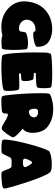

<svg xmlns="http://www.w3.org/2000/svg" viewBox="993 -1798 805 2831"><g transform="rotate(90 1395.5 -382.5)"><path d="M435.5 -502.9Q391.1 -505.4 356.9 -493.7Q309.6 -476.6 288.1 -439Q266.6 -401.4 271.5 -362.5Q276.4 -323.7 307.6 -293.2Q338.9 -262.7 397.5 -259.8Q439.9 -259.3 444.8 -286.9Q449.7 -314.5 453.6 -342.3Q451.7 -360.8 489.7 -374Q527.8 -387.2 575 -391.6Q622.1 -396 662.8 -389.9Q703.6 -383.8 706.5 -364.3Q711.4 -327.6 714.1 -271.2Q716.8 -214.8 716.3 -160.2Q715.8 -105.5 711.7 -63.5Q707.5 -21.5 699.2 -14.2Q691.4 -3.9 620.8 -2Q550.3 0 520.5 -8.8Q516.1 -9.3 511.7 -16.6Q423.8 4.4 338.9 -1.5Q188.5 -13.2 86.9 -119.1Q-14.6 -225.1 2.4 -380.9Q21.5 -550.8 126.2 -646Q231 -741.2 390.6 -749.5Q496.1 -754.4 582.3 -706.5Q668.5 -658.7 670.4 -533.7Q672.4 -514.6 646.5 -501.7Q620.6 -488.8 585.2 -481.2Q549.8 -473.6 515.1 -471.2Q480.5 -468.8 465.3 -471.2Q444.3 -474.1 445.1 -487.8Q445.8 -501.5 435.5 -502.9Z M1064.5 -259.8Q1149.9 -260.7 1218.8 -264.6Q1287.6 -268.6 1299.8 -255.4Q1313 -244.6 1319.1 -162.1Q1325.2 -79.6 1314.5 -42.5Q1309.6 -26.9 1237.8 -16.6Q1166 -6.3 1076.7 -2.7Q987.3 1 905.3 -1.5Q823.2 -3.9 798.3 -14.6Q783.7 -20.5 774.2 -93.5Q764.6 -166.5 759.3 -264.4Q753.9 -362.3 752.9 -464.1Q752 -565.9 754.9 -629.9Q754.9 -665 760.7 -694.1Q766.6 -723.1 778.8 -730.5Q791 -737.8 864.7 -743.2Q938.5 -748.5 1023.9 -749.8Q1109.4 -751 1182.1 -746.8Q1254.9 -742.7 1265.6 -731.9Q1278.8 -721.2 1280.5 -647.2Q1282.2 -573.2 1271.5 -535.6Q1266.1 -518.1 1202.9 -513.9Q1139.6 -509.8 1055.2 -506.8Q1055.2 -501 1055.7 -493.2Q1056.2 -485.4 1056.6 -479.5Q1111.8 -478.5 1146.5 -471.2Q1154.8 -468.8 1162.8 -442.1Q1170.9 -415.5 1174.1 -384Q1177.2 -352.5 1173.8 -325.7Q1170.4 -298.8 1156.7 -296.9Q1147 -293.9 1121.3 -291.7Q1095.7 -289.6 1064.5 -288.6Q1064.5 -282.2 1064.5 -273.9Q1064.5 -265.6 1064.5 -259.8Z M1878.9 -313.5Q1928.7 -272 1966.3 -232.9Q2003.9 -193.8 2004.4 -174.3Q2004.4 -160.2 1988.3 -132.3Q1972.2 -104.5 1951.2 -76.7Q1930.2 -48.8 1910.6 -27.8Q1891.1 -6.8 1883.8 -6.8Q1852.1 -0.5 1791.3 -39.8Q1730.5 -79.1 1693.4 -91.8Q1657.2 -103 1654.3 -82.5Q1654.8 -47.4 1647.9 -28.8Q1641.1 -10.3 1600.1 -5.9Q1553.2 -1 1492.9 -0.5Q1432.6 0 1416.5 -3.4Q1405.3 -5.4 1398.4 -16.1Q1388.7 -29.3 1377.4 -137.2Q1366.2 -245.1 1359.9 -371.1Q1353.5 -497.1 1354.2 -602.5Q1355 -708 1369.6 -716.3Q1422.9 -746.1 1512.2 -759.3Q1601.6 -772.5 1690.2 -754.6Q1778.8 -736.8 1848.9 -681.4Q1918.9 -626 1934.6 -519Q1954.6 -376.5 1878.9 -313.5ZM1633.3 -406.2Q1670.4 -410.2 1690.9 -433.6Q1711.4 -457 1711.2 -482.4Q1710.9 -507.8 1687.7 -526.4Q1664.6 -544.9 1615.7 -539.6Q1575.7 -535.2 1584.2 -468.5Q1592.8 -401.9 1633.3 -406.2Z M2047.4 -16.6Q2038.1 -26.4 2037.6 -40.5Q2036.6 -87.9 2054.2 -183.1Q2071.8 -278.3 2098.1 -381.1Q2124.5 -483.9 2154.1 -573.7Q2183.6 -663.6 2205.6 -700.2Q2214.4 -714.4 2257.1 -725.8Q2299.8 -737.3 2351.6 -741.7Q2403.3 -746.1 2451.2 -741.5Q2499 -736.8 2518.1 -719.2Q2545.4 -692.9 2582.8 -603.5Q2620.1 -514.2 2655.8 -408.9Q2691.4 -303.7 2719.7 -207Q2748 -110.4 2757.3 -70.3Q2763.7 -41 2753.4 -29.5Q2743.2 -18.1 2717.8 -13.7Q2674.8 -6.3 2611.1 -2.7Q2547.4 1 2531.2 -1Q2524.9 -2 2519.5 -5.4Q2502 -16.1 2485.6 -67.1Q2469.2 -118.2 2453.6 -137.2Q2444.3 -148.4 2429.2 -150.4L2349.1 -150.9Q2311.5 -149.9 2300.3 -126Q2285.6 -95.2 2267.1 -57.6Q2248.5 -20 2239.7 -11.2Q2235.4 -5.9 2226.6 -3.9Q2206.5 0.5 2132.1 -1.7Q2057.6 -3.9 2047.4 -16.6ZM2363.8 -447.3Q2347.7 -430.2 2331.8 -389.9Q2315.9 -349.6 2320.3 -336.9Q2327.6 -315.4 2383.5 -317.6Q2439.5 -319.8 2444.3 -344.7Q2447.3 -359.9 2415 -413.8Q2382.8 -467.8 2363.8 -447.3Z"/></g></svg>

Font: ARCO
Style: Regular
Weight: 700
Designer: Rafael Olivo Díaz, Denis Ignatov
Foundry: Rafael Olivo Díaz
Version: Version 1.10 March 1, 2019